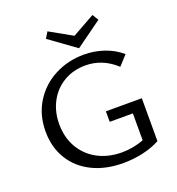

<svg xmlns="http://www.w3.org/2000/svg" viewBox="-153 -986 1026 1114"><g transform="rotate(-20 360.5 -428.5)"><path d="M404 -708 242 -825 265 -863 404 -785 543 -863 566 -825ZM647 -311V-46Q598 -20 539.5 -7Q481 6 419 6Q310 6 228 -34.5Q146 -75 101 -149Q56 -223 56 -320Q56 -422 105 -500.5Q154 -579 236.5 -621.5Q319 -664 416 -664Q481 -664 540 -644Q599 -624 646 -584L592 -525Q509 -602 403 -602Q329 -602 270 -567.5Q211 -533 178 -471.5Q145 -410 145 -333Q145 -251 181.5 -188Q218 -125 283 -90Q348 -55 433 -55Q502 -55 568 -80V-246H425V-311Z"/></g></svg>

Font: Ysabeau SC Medium
Style: Regular
Weight: 500
Designer: Christian Thalmann (Catharsis Fonts)
Version: Version 0.003